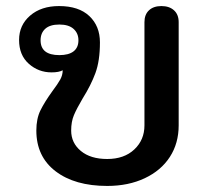

<svg xmlns="http://www.w3.org/2000/svg" viewBox="-20 -604 667 634"><path d="M100 -173Q100 -212 113.5 -239.5Q127 -267 153 -303Q171 -327 179 -341.5Q187 -356 187 -372Q175 -365 150 -365Q107 -365 75 -393.5Q43 -422 43 -472Q43 -521 79.5 -552.5Q116 -584 175 -584Q240 -584 275 -551Q310 -518 310 -464Q310 -403 295 -362.5Q280 -322 253 -279Q233 -245 224 -223.5Q215 -202 215 -173Q215 -132 247 -105.5Q279 -79 334 -79Q390 -79 423.5 -110.5Q457 -142 457 -190V-531Q457 -556 472 -570Q487 -584 513 -584Q539 -584 554.5 -570Q570 -556 570 -531V-190Q570 -131 541 -86Q512 -41 458 -15.5Q404 10 334 10Q227 10 163.5 -38.5Q100 -87 100 -173ZM239 -471Q239 -494 223 -508.5Q207 -523 176 -523Q145 -523 129.5 -509Q114 -495 114 -471Q114 -422 176 -422Q207 -422 223 -434.5Q239 -447 239 -471Z"/></svg>

Font: Kodchasan SemiBold
Style: Regular
Weight: 600
Version: Version 1.000; ttfautohint (v1.6)